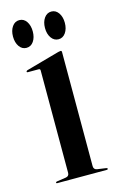

<svg xmlns="http://www.w3.org/2000/svg" viewBox="-96 -626 413 669"><g transform="rotate(-15 110.5 -291.5)"><path d="M159.5 -437V-25.5Q159.5 -13 171.5 -11L203 -6.5Q208 -6 208 -3Q208 0 204 0H24.5Q21.5 0 21.5 -3Q21.5 -5 25.5 -6L59 -11Q71 -13 71 -25V-394.5Q71 -400 65 -400H26Q22.5 -400 22.5 -403Q22.5 -405 26.5 -407L146.5 -440.5Q152.5 -442 155 -442Q159.5 -442 159.5 -437ZM44 -483Q28.1 -483 18.2 -497.2Q8.3 -511.5 8.3 -533Q8.3 -554.5 18.2 -568.8Q28.1 -583 44 -583Q60.2 -583 69.9 -568.8Q79.6 -554.5 79.6 -533Q79.6 -511.5 69.9 -497.2Q60.2 -483 44 -483ZM159.7 -483Q143.8 -483 133.7 -497.2Q123.7 -511.5 123.7 -533Q123.7 -554.5 133.7 -568.8Q143.8 -583 159.7 -583Q175.5 -583 185.4 -568.8Q195.3 -554.5 195.3 -533Q195.3 -511.5 185.4 -497.2Q175.5 -483 159.7 -483Z"/></g></svg>

Font: Fraunces144ptRegular
Style: Regular
Weight: 400
Version: Version 1.000;[0bf87f6ff]